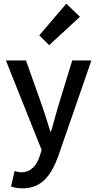

<svg xmlns="http://www.w3.org/2000/svg" viewBox="-20 -818 528 1042"><path d="M193 -626 247 -573 414 -727 340 -798ZM40 194C57 200 76 204 102 204C207 204 258 134 297 27L476 -490H372L296 -242C283 -198 270 -149 257 -104H253C239 -150 224 -199 209 -242L121 -490H12L206 -4L196 28C179 80 148 117 95 117C83 117 69 113 59 110Z"/></svg>

Font: Cambridge Sans Medium
Style: Regular
Weight: 500
Version: Version 2.020;PS 002.020;hotconv 1.0.88;makeotf.lib2.5.64775